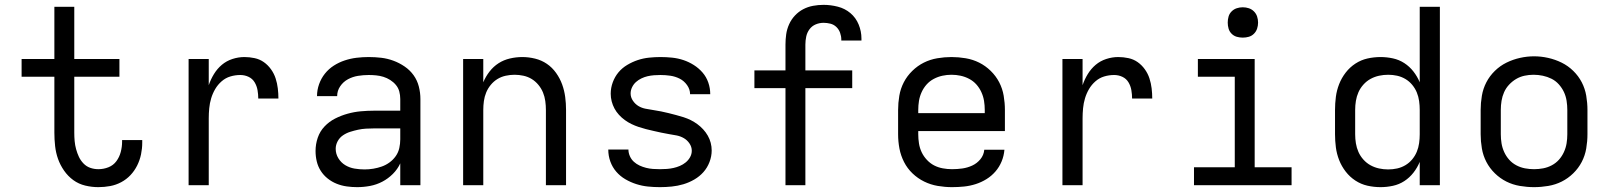

<svg xmlns="http://www.w3.org/2000/svg" viewBox="-20 -763 6640 791"><path d="M385 8Q358 8 331 1.5Q304 -5 282 -21Q260 -37 244 -60Q228 -83 219 -108.5Q210 -134 207 -161.5Q204 -189 204 -216V-447H69V-520H204V-735H286V-520H472V-447H286V-216Q286 -199 287.5 -182Q289 -165 293.5 -148.5Q298 -132 305 -117Q312 -102 324 -89.5Q336 -77 352 -71.5Q368 -66 385 -66Q407 -66 427 -74Q447 -82 459.5 -99Q472 -116 477.5 -137Q483 -158 483 -179Q483 -181 483 -182.5Q483 -184 483 -186H566Q566 -183 566 -180.5Q566 -178 566 -175Q566 -151 561 -127Q556 -103 545 -81Q534 -59 517.5 -41.5Q501 -24 479.5 -12.5Q458 -1 434 3.5Q410 8 385 8Z M757 0V-520H840V-412Q848 -436 861.5 -458Q875 -480 894 -496Q913 -512 937.5 -520Q962 -528 987 -528Q1008 -528 1029 -523.5Q1050 -519 1067 -507Q1084 -495 1096.5 -477.5Q1109 -460 1115.5 -440Q1122 -420 1124.5 -399Q1127 -378 1127 -357H1044Q1044 -374 1041 -391.5Q1038 -409 1029 -424Q1020 -439 1004 -446.5Q988 -454 970 -454Q949 -454 929 -448Q909 -442 893 -428Q877 -414 866.5 -396Q856 -378 850 -358Q844 -338 842 -317Q840 -296 840 -276V0Z M1451 8Q1430 8 1408.5 5Q1387 2 1367 -6Q1347 -14 1330 -27.5Q1313 -41 1301.5 -59Q1290 -77 1285 -98Q1280 -119 1280 -141Q1280 -169 1289 -195.5Q1298 -222 1317 -242Q1336 -262 1360.5 -274.5Q1385 -287 1412 -294.5Q1439 -302 1466.5 -304.5Q1494 -307 1521 -307H1629V-355Q1629 -371 1625 -386Q1621 -401 1611 -413Q1601 -425 1587.5 -433.5Q1574 -442 1559.5 -446.5Q1545 -451 1529.5 -452.5Q1514 -454 1499 -454Q1477 -454 1455 -450.5Q1433 -447 1413.5 -436.5Q1394 -426 1381.5 -407.5Q1369 -389 1369 -367Q1369 -367 1369 -367Q1369 -367 1369 -367H1286Q1286 -367 1286 -367Q1286 -367 1286 -367Q1286 -392 1294.5 -416Q1303 -440 1318.5 -459.5Q1334 -479 1355 -492.5Q1376 -506 1400 -514Q1424 -522 1449 -525Q1474 -528 1499 -528Q1525 -528 1550.5 -525Q1576 -522 1600.5 -513Q1625 -504 1647 -489Q1669 -474 1684 -453Q1699 -432 1705.5 -406.5Q1712 -381 1712 -355V0H1629V-90Q1618 -66 1598.5 -46.5Q1579 -27 1555 -14.5Q1531 -2 1504.5 3Q1478 8 1451 8ZM1482 -65Q1500 -65 1518 -68Q1536 -71 1553 -77Q1570 -83 1585 -94Q1600 -105 1610.5 -120Q1621 -135 1625 -153Q1629 -171 1629 -189V-234H1521Q1505 -234 1488 -233Q1471 -232 1455 -228.5Q1439 -225 1423 -220Q1407 -215 1393 -205.5Q1379 -196 1371 -181Q1363 -166 1363 -150Q1363 -129 1374 -111Q1385 -93 1402.5 -82.5Q1420 -72 1440.5 -68.5Q1461 -65 1482 -65Z M1888 0V-520H1971V-424Q1981 -448 1997 -468.5Q2013 -489 2034 -502.5Q2055 -516 2080.5 -522Q2106 -528 2132 -528Q2158 -528 2184.5 -521.5Q2211 -515 2233 -500Q2255 -485 2271 -462.5Q2287 -440 2296 -415Q2305 -390 2308.5 -363.5Q2312 -337 2312 -310V0H2229V-310Q2229 -328 2226.5 -346.5Q2224 -365 2217 -382Q2210 -399 2198 -413.5Q2186 -428 2170.5 -437.5Q2155 -447 2136.5 -451Q2118 -455 2100 -455Q2082 -455 2063.5 -451Q2045 -447 2029.5 -437.5Q2014 -428 2002 -413.5Q1990 -399 1983 -382Q1976 -365 1973.5 -346.5Q1971 -328 1971 -310V0Z M2699 8Q2674 8 2649.5 5.5Q2625 3 2601.5 -4.5Q2578 -12 2556.5 -24.5Q2535 -37 2519 -55.5Q2503 -74 2494.5 -97.5Q2486 -121 2486 -146Q2486 -146 2486 -146.5Q2486 -147 2486 -147H2569Q2569 -147 2569 -147Q2569 -147 2569 -147Q2569 -133 2575 -119.5Q2581 -106 2591.5 -96.5Q2602 -87 2615 -81Q2628 -75 2642 -71.5Q2656 -68 2670 -67Q2684 -66 2699 -66Q2713 -66 2727 -67Q2741 -68 2754.5 -71Q2768 -74 2781 -79.5Q2794 -85 2805 -94Q2816 -103 2823 -115.5Q2830 -128 2830 -142Q2830 -158 2820.5 -172Q2811 -186 2797 -194Q2783 -202 2767.5 -205Q2752 -208 2736 -210.5Q2720 -213 2704.5 -216.5Q2689 -220 2673 -223.5Q2657 -227 2641.5 -231Q2626 -235 2611 -240Q2596 -245 2581.5 -252Q2567 -259 2554 -268.5Q2541 -278 2530 -290Q2519 -302 2511.5 -316Q2504 -330 2500 -345.5Q2496 -361 2496 -377Q2496 -401 2504.5 -424Q2513 -447 2528 -465Q2543 -483 2564 -495.5Q2585 -508 2607.5 -515.5Q2630 -523 2654 -525.5Q2678 -528 2701 -528Q2725 -528 2749 -525.5Q2773 -523 2795.5 -515.5Q2818 -508 2838.5 -495Q2859 -482 2874.5 -464Q2890 -446 2898 -423Q2906 -400 2906 -376Q2906 -376 2906 -375.5Q2906 -375 2906 -375H2823Q2823 -375 2823 -375Q2823 -375 2823 -375Q2823 -395 2810.5 -412.5Q2798 -430 2780 -439Q2762 -448 2742 -451Q2722 -454 2701 -454Q2688 -454 2674.5 -453Q2661 -452 2648 -449Q2635 -446 2622.5 -440Q2610 -434 2600 -425Q2590 -416 2584 -403.5Q2578 -391 2578 -378Q2578 -362 2587.5 -348Q2597 -334 2610.5 -326Q2624 -318 2640 -315Q2656 -312 2672 -309.5Q2688 -307 2703.5 -304Q2719 -301 2734.5 -297Q2750 -293 2765.5 -289Q2781 -285 2796.5 -280Q2812 -275 2826 -268Q2840 -261 2853 -251.5Q2866 -242 2877 -230Q2888 -218 2896 -204Q2904 -190 2908 -174.5Q2912 -159 2912 -143Q2912 -119 2903 -95.5Q2894 -72 2878 -54Q2862 -36 2840.5 -23.5Q2819 -11 2795.5 -4Q2772 3 2747.5 5.5Q2723 8 2699 8Z M3216 0V-400H3088V-473H3216V-579Q3216 -601 3219 -622Q3222 -643 3231 -663Q3240 -683 3255 -699Q3270 -715 3289 -725Q3308 -735 3329.5 -739Q3351 -743 3373 -743Q3402 -743 3431.5 -735.5Q3461 -728 3483.5 -709Q3506 -690 3517.5 -662Q3529 -634 3529 -604Q3529 -602 3529 -600Q3529 -598 3529 -596H3446Q3446 -597 3446 -598Q3446 -599 3446 -600Q3446 -614 3441 -628Q3436 -642 3425.5 -652Q3415 -662 3401 -665.5Q3387 -669 3373 -669Q3356 -669 3340.5 -662.5Q3325 -656 3315 -642.5Q3305 -629 3301.5 -612.5Q3298 -596 3298 -579V-473H3491V-400H3298V0Z M3902 8Q3873 8 3843.5 3Q3814 -2 3787.5 -15Q3761 -28 3739.5 -48.5Q3718 -69 3704.5 -95.5Q3691 -122 3685.5 -151Q3680 -180 3680 -210V-310Q3680 -339 3685 -368.5Q3690 -398 3703.5 -424Q3717 -450 3738.5 -471Q3760 -492 3786 -505Q3812 -518 3841.5 -523Q3871 -528 3900 -528Q3929 -528 3958.5 -523Q3988 -518 4014 -505Q4040 -492 4061.5 -471Q4083 -450 4096.5 -424Q4110 -398 4115 -368.5Q4120 -339 4120 -310V-223H3763V-210Q3763 -191 3766 -172Q3769 -153 3777 -136Q3785 -119 3798.5 -104.5Q3812 -90 3828.5 -81.5Q3845 -73 3864 -69.5Q3883 -66 3902 -66Q3924 -66 3945 -69Q3966 -72 3985.5 -81Q4005 -90 4019 -107Q4033 -124 4035 -146H4118Q4116 -121 4106.5 -98Q4097 -75 4081 -56.5Q4065 -38 4044 -25Q4023 -12 3999.5 -4.5Q3976 3 3951.5 5.5Q3927 8 3902 8ZM3763 -297H4037V-310Q4037 -329 4034 -347.5Q4031 -366 4023 -383.5Q4015 -401 4002.5 -415Q3990 -429 3973 -438Q3956 -447 3937.5 -451Q3919 -455 3900 -455Q3881 -455 3862.5 -451Q3844 -447 3827 -438Q3810 -429 3797.5 -415Q3785 -401 3777 -383.5Q3769 -366 3766 -347.5Q3763 -329 3763 -310Z M4357 0V-520H4440V-412Q4448 -436 4461.5 -458Q4475 -480 4494 -496Q4513 -512 4537.5 -520Q4562 -528 4587 -528Q4608 -528 4629 -523.5Q4650 -519 4667 -507Q4684 -495 4696.5 -477.5Q4709 -460 4715.5 -440Q4722 -420 4724.5 -399Q4727 -378 4727 -357H4644Q4644 -374 4641 -391.5Q4638 -409 4629 -424Q4620 -439 4604 -446.5Q4588 -454 4570 -454Q4549 -454 4529 -448Q4509 -442 4493 -428Q4477 -414 4466.5 -396Q4456 -378 4450 -358Q4444 -338 4442 -317Q4440 -296 4440 -276V0Z M4899 0V-74H5067V-447H4915V-520H5149V-74H5301V0ZM5100 -608Q5087 -608 5075 -611.5Q5063 -615 5054 -624Q5045 -633 5041.5 -645Q5038 -657 5038 -670Q5038 -683 5041.5 -695Q5045 -707 5054 -716Q5063 -725 5075 -729Q5087 -733 5100 -733Q5113 -733 5125 -729Q5137 -725 5146 -716Q5155 -707 5159 -695Q5163 -683 5163 -670Q5163 -657 5159 -645Q5155 -633 5146 -624Q5137 -615 5125 -611.5Q5113 -608 5100 -608Z M5668 8Q5640 8 5613.5 2Q5587 -4 5564 -19Q5541 -34 5524 -56Q5507 -78 5497 -103.5Q5487 -129 5483.5 -156Q5480 -183 5480 -210V-310Q5480 -337 5483.5 -364Q5487 -391 5497 -416.5Q5507 -442 5524 -464Q5541 -486 5564 -501Q5587 -516 5613.5 -522Q5640 -528 5668 -528Q5693 -528 5718.5 -522.5Q5744 -517 5765.5 -503Q5787 -489 5803 -468.5Q5819 -448 5829 -424V-735H5912V0H5829V-96Q5819 -72 5803 -51.5Q5787 -31 5765.5 -17Q5744 -3 5718.5 2.5Q5693 8 5668 8ZM5699 -65Q5718 -65 5736 -69Q5754 -73 5770 -82.5Q5786 -92 5798 -106.5Q5810 -121 5817 -138Q5824 -155 5826.5 -173.5Q5829 -192 5829 -210V-310Q5829 -328 5826.5 -346.5Q5824 -365 5817 -382Q5810 -399 5798 -413.5Q5786 -428 5770 -437.5Q5754 -447 5736 -451Q5718 -455 5699 -455Q5680 -455 5661.5 -451Q5643 -447 5626.5 -438Q5610 -429 5597 -414.5Q5584 -400 5576.5 -383Q5569 -366 5566 -347.5Q5563 -329 5563 -310V-210Q5563 -191 5566 -172.5Q5569 -154 5576.5 -137Q5584 -120 5597 -105.5Q5610 -91 5626.5 -82Q5643 -73 5661.5 -69Q5680 -65 5699 -65Z M6300 8Q6271 8 6241.5 3Q6212 -2 6186 -15Q6160 -28 6138.5 -49Q6117 -70 6103.5 -96Q6090 -122 6085 -151.5Q6080 -181 6080 -210V-310Q6080 -339 6085 -368.5Q6090 -398 6103.5 -424Q6117 -450 6138.5 -471Q6160 -492 6186.5 -505Q6213 -518 6242 -524.5Q6271 -531 6300 -531Q6329 -531 6358 -524.5Q6387 -518 6413.5 -505Q6440 -492 6461.5 -471Q6483 -450 6496.5 -424Q6510 -398 6515 -368.5Q6520 -339 6520 -310V-210Q6520 -181 6515 -151.5Q6510 -122 6496.5 -96Q6483 -70 6461.5 -49Q6440 -28 6414 -15Q6388 -2 6358.5 3Q6329 8 6300 8ZM6300 -66Q6319 -66 6337.5 -69.5Q6356 -73 6373 -82Q6390 -91 6402.5 -105Q6415 -119 6423 -136.5Q6431 -154 6434 -172.5Q6437 -191 6437 -210V-310Q6437 -329 6434 -348Q6431 -367 6423 -384Q6415 -401 6402 -415.5Q6389 -430 6372 -438.5Q6355 -447 6336 -451Q6317 -455 6298 -455Q6279 -455 6260.5 -451Q6242 -447 6226 -437.5Q6210 -428 6197 -414Q6184 -400 6176.5 -383Q6169 -366 6166 -347.5Q6163 -329 6163 -310V-210Q6163 -191 6166 -172.5Q6169 -154 6177 -136.5Q6185 -119 6197.5 -105Q6210 -91 6227 -82Q6244 -73 6262.5 -69.5Q6281 -66 6300 -66Z"/></svg>

Font: Bmono
Style: Regular
Weight: 400
Monospace: yes
Designer: Belleve Invis
Foundry: Belleve Invis
Version: Version 11.2.2; ttfautohint (v1.8.2)